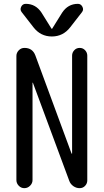

<svg xmlns="http://www.w3.org/2000/svg" viewBox="-20 -980 540 1000"><path d="M303.7 -914.1Q334 -960 385.7 -960Q401.4 -960 409.2 -944.8Q417 -929.7 407.2 -917L345.7 -837.9Q308.6 -790 250 -790Q191.4 -790 154.3 -837.9L92.8 -917Q83 -929.7 90.3 -944.8Q97.7 -960 114.3 -960Q166 -960 196.3 -914.1L248 -831.1Q248 -830.1 250 -830.1Q252 -830.1 252 -831.1ZM65.4 -42V-688.5Q65.4 -705.1 77.6 -717.8Q89.8 -730.5 107.4 -730.5Q149.4 -730.5 164.1 -691.4L352.5 -180.7Q352.5 -179.7 354 -179.7Q355.5 -179.7 355.5 -180.7V-690.4Q355.5 -706.1 366.7 -718.3Q377.9 -730.5 395 -730.5Q412.1 -730.5 423.3 -718.3Q434.6 -706.1 434.6 -690.4V-40Q434.6 -24.4 423.3 -12.2Q412.1 0 394.5 0Q377 0 361.8 -10.7Q346.7 -21.5 340.8 -38.1L151.4 -548.8Q151.4 -549.8 150.4 -549.8Q149.4 -549.8 149.4 -548.8V-42Q149.4 -25.4 136.7 -12.7Q124 0 106.9 0Q89.8 0 77.6 -12.7Q65.4 -25.4 65.4 -42Z"/></svg>

Font: Rounded-X Mgen+ 1m regular
Style: Regular
Weight: 400
Designer: [Source Han Sans]
Ryoko NISHIZUKA  (kana & ideographs); Paul D. Hunt (Latin, Greek & Cyrillic); Wenlong ZHANG  (bopomofo
Version: Version 1.059.20150602